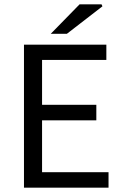

<svg xmlns="http://www.w3.org/2000/svg" viewBox="-20 -861 567 881"><path d="M90 0V-656H468V-586H173V-380H422V-309H173V-71H478V0ZM213 -706 345 -841H446L450 -832L287 -706Z"/></svg>

Font: Source Sans 3 ExtraLight
Style: Regular
Weight: 400
Version: Version 3.052;hotconv 1.1.0;makeotfexe 2.6.0